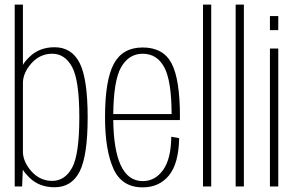

<svg xmlns="http://www.w3.org/2000/svg" viewBox="-20 -805 1289 829"><path d="M43.5 0V-785H79V-525Q89 -542 107 -559Q149.5 -601 215.5 -601Q289.5 -601 324 -532.8Q358.5 -464.5 358.5 -298.5Q358.5 -133 324 -64.8Q289.5 3.5 215.5 3.5Q149.5 3.5 107 -38Q89 -55.5 78.5 -72.5L75.5 0ZM79 -451.5V-145.5Q81.5 -104 115.5 -65.5Q152.5 -24 205.5 -24Q260.5 -24 291.5 -81.2Q322.5 -138.5 322.5 -298.5Q322.5 -458 291.5 -515.5Q260.5 -573 205.5 -573Q152.5 -573 115.5 -531.5Q81.5 -493 79 -451.5Z M596 4Q506 4 469.8 -76.5Q433.5 -157 433.5 -299Q433.5 -459 471.5 -529.5Q509.5 -600 596 -600Q685 -600 721 -531Q757 -462 757 -301Q757 -293.5 756.5 -286.5H469Q470.5 -160 500.5 -93.5Q532 -23 596.5 -23Q649.5 -23 684 -70.8Q718.5 -118.5 719.5 -214.5L753.5 -208.5Q751.5 -98.5 709.2 -47.2Q667 4 596 4ZM469 -312.5H721Q720.5 -456 689.5 -514Q658 -573 596 -573Q535.5 -573 502 -513Q470.5 -455.5 469 -312.5Z M856.5 0V-785H892V0Z M997.5 0V-785H1033V0Z M1145.5 0V-595.5H1181.5V0ZM1145.5 -735.5H1181.5V-675H1145.5Z"/></svg>

Font: Anybody ExtraLight
Style: Regular
Weight: 200
Designer: Tyler Finck
Foundry: Etcetera Type Company
Version: Version 1.010; ttfautohint (v1.8.3) -l 8 -r 50 -G 200 -x 14 